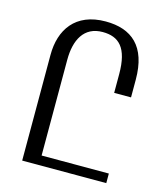

<svg xmlns="http://www.w3.org/2000/svg" viewBox="-109 -808 770 891"><g transform="rotate(15 276.0 -362.0)"><path d="M289 -724C143 -724 81 -628 81 -508V0H485V-46H162V-506C162 -601 198 -673 288 -673C366 -673 412 -631 412 -504V-414H493V-499C493 -659 414 -724 289 -724Z"/></g></svg>

Font: Noto Serif Armenian ExtraCondensed Medium
Style: Regular
Weight: 500
Width: 2
Designer: Monotype Design Team
Foundry: Monotype Imaging Inc.
Version: Version 2.008